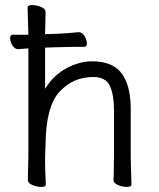

<svg xmlns="http://www.w3.org/2000/svg" viewBox="-20 -727 628 758"><path d="M158 -539V-376Q190 -429 241.5 -457Q293 -485 344 -485Q436 -485 470 -422Q496 -376 496 -297V-105L499 1Q499 11 481.5 11Q464 11 446 3.5Q428 -4 428 -16V-17Q429 -25 429 -44L430 -115V-293Q430 -352 414 -387.5Q398 -423 348 -423Q269 -423 215.5 -365.5Q162 -308 160 -162Q159 -129 158 -105V-89Q158 -59 161 1Q161 11 143.5 11Q126 11 108 3.5Q90 -4 90 -17L92 -115V-536Q77 -535 52 -533H51Q38 -533 29 -548Q20 -563 20 -576.5Q20 -590 31 -590H92L89 -697Q89 -707 106.5 -707Q124 -707 142 -699.5Q160 -692 160 -679L158 -592L214 -594Q250 -596 290 -600H291Q304 -600 313.5 -585Q323 -570 323 -556Q323 -542 312 -542H273Q245 -542 225 -541L186 -540Z"/></svg>

Font: ToneOZ-Pinyin-WenKai-Regular
Style: Regular
Weight: 400
Designer: Fontworks Inc.
Foundry: ToneOZ
Version: Version 0.240331